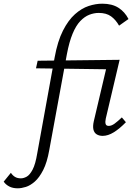

<svg xmlns="http://www.w3.org/2000/svg" viewBox="-151 -731 733 1040"><path d="M-55 289Q-82 289 -101 279Q-120 269 -131 253L-92 205Q-83 219 -70 227Q-57 235 -38 235Q-23 235 -6.5 226Q10 217 25.5 188Q41 159 51 98L145 -420Q161 -508 190 -565Q219 -622 255 -654Q291 -686 329 -698.5Q367 -711 403 -711Q456 -711 490.5 -689Q525 -667 545 -628L494 -592Q476 -624 450.5 -642.5Q425 -661 384 -661Q358 -661 332.5 -651Q307 -641 284 -617Q261 -593 242.5 -549Q224 -505 211 -436L116 81Q104 149 83 190Q62 231 37.5 252.5Q13 274 -11 281.5Q-35 289 -55 289ZM44 -361 53 -402 497 -407 480 -355ZM405 5Q386 5 372.5 -3.5Q359 -12 355 -29.5Q351 -47 357 -74L431 -388L497 -407L422 -89Q418 -71 421 -60Q424 -49 438 -49Q453 -49 470 -61.5Q487 -74 509 -95L531 -69Q497 -34 465.5 -14.5Q434 5 405 5Z"/></svg>

Font: Ysabeau
Style: Italic
Weight: 400
Italic angle: -12°
Designer: Christian Thalmann (Catharsis Fonts)
Version: Version 2.000;gftools[0.9.27.dev2+g8671c4b]